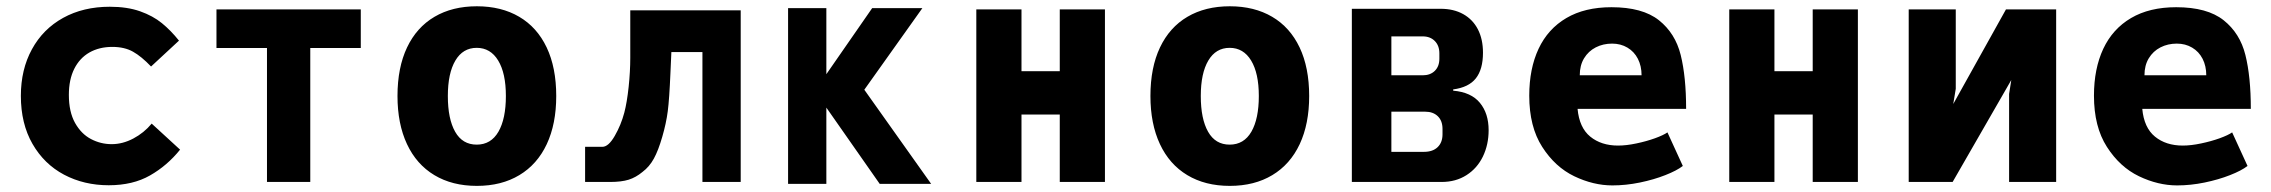

<svg xmlns="http://www.w3.org/2000/svg" viewBox="-20 -580 7240 612"><path d="M46.5 -274.5Q46.5 -358.5 81.8 -423Q117 -487.5 181.2 -523Q245.5 -558.5 330 -558.5Q385.5 -558.5 426.5 -544Q467.5 -529.5 496 -506.2Q524.5 -483 550.5 -450.5L461.5 -368Q431 -400 404 -415.2Q377 -430.5 338 -430.5Q296.5 -430.5 265.2 -412.8Q234 -395 216.8 -360.8Q199.5 -326.5 199.5 -277.5Q199.5 -223.5 219.2 -188.2Q239 -153 270 -136.8Q301 -120.5 336 -120.5Q371 -120.5 405 -138.5Q439 -156.5 463.5 -186L554 -103Q513 -52 458.2 -20.8Q403.5 10.5 326.5 10.5Q248 10.5 184.2 -23.2Q120.5 -57 83.5 -121.5Q46.5 -186 46.5 -274.5Z M831 -427H670V-550H1130V-427H969V0H831Z M1247 -274Q1247 -364.5 1277.5 -428.8Q1308 -493 1365 -526.5Q1422 -560 1500 -560Q1578 -560 1635 -526.5Q1692 -493 1722.5 -428.8Q1753 -364.5 1753 -274Q1753 -185 1722.8 -120.5Q1692.5 -56 1635.5 -21.8Q1578.5 12.5 1500 12.5Q1421.5 12.5 1364.5 -21.8Q1307.5 -56 1277.2 -120.8Q1247 -185.5 1247 -274ZM1592.5 -274Q1592.5 -346.5 1568 -387Q1543.5 -427.5 1499.5 -427.5Q1455.5 -427.5 1431.5 -387Q1407.5 -346.5 1407.5 -274Q1407.5 -201 1430.8 -160Q1454 -119 1499.5 -119Q1545 -119 1568.8 -160.2Q1592.5 -201.5 1592.5 -274Z M1845 -112H1900Q1919.5 -112 1939.5 -146.8Q1959.5 -181.5 1970 -221Q1978.5 -253.5 1983.8 -303Q1989 -352.5 1989 -396V-547H2341V0H2219V-414H2120L2117 -347Q2113.5 -264 2108.5 -225.5Q2103.5 -187 2091 -144Q2078.5 -100.5 2064.2 -74.5Q2050 -48.5 2028 -32Q2007 -14.5 1983.8 -7.2Q1960.5 0 1925 0H1845Z M2614 -237V6H2492V-554H2614V-343.5L2760 -554H2920L2735 -294L2948 6H2784Z M3092 -550H3236V-353H3358V-550H3502V0H3358V-215H3236V0H3092Z M3647 -274Q3647 -364.5 3677.5 -428.8Q3708 -493 3765 -526.5Q3822 -560 3900 -560Q3978 -560 4035 -526.5Q4092 -493 4122.5 -428.8Q4153 -364.5 4153 -274Q4153 -185 4122.8 -120.5Q4092.5 -56 4035.5 -21.8Q3978.5 12.5 3900 12.5Q3821.5 12.5 3764.5 -21.8Q3707.5 -56 3677.2 -120.8Q3647 -185.5 3647 -274ZM3992.5 -274Q3992.5 -346.5 3968 -387Q3943.5 -427.5 3899.5 -427.5Q3855.5 -427.5 3831.5 -387Q3807.5 -346.5 3807.5 -274Q3807.5 -201 3830.8 -160Q3854 -119 3899.5 -119Q3945 -119 3968.8 -160.2Q3992.5 -201.5 3992.5 -274Z M4289 -552H4572Q4613.5 -552 4644 -535Q4674.5 -518 4690.8 -486.5Q4707 -455 4707 -412Q4707 -359 4684.2 -330.2Q4661.5 -301.5 4612 -295V-291Q4669.5 -286 4697.2 -252.2Q4725 -218.5 4725 -165Q4725 -119 4706.8 -81.2Q4688.5 -43.5 4654.5 -21.8Q4620.5 0 4575 0H4289ZM4578 -152V-169Q4578 -195 4563 -209.5Q4548 -224 4523 -224H4415V-96H4519Q4547 -96 4562.5 -111Q4578 -126 4578 -152ZM4568 -393V-410Q4568 -434.5 4553.5 -449.2Q4539 -464 4515 -464H4415V-340H4515Q4539 -340 4553.5 -354.2Q4568 -368.5 4568 -393Z M4854.5 -275Q4854.5 -361 4884.2 -424.5Q4914 -488 4972.8 -522.5Q5031.5 -557 5116.5 -557Q5215.5 -557 5267.8 -515.5Q5320 -474 5337.2 -404.8Q5354.5 -335.5 5354.5 -233H5008.5Q5014 -173 5049 -144.5Q5084 -116 5137.5 -116Q5164 -116 5196 -122.8Q5228 -129.5 5255 -139.2Q5282 -149 5295 -158L5344 -51Q5324.5 -36 5288.2 -21.8Q5252 -7.5 5207.2 1.8Q5162.5 11 5119.5 11Q5059 11 4998 -18.2Q4937 -47.5 4895.8 -111.8Q4854.5 -176 4854.5 -275ZM5118.5 -441Q5090 -441 5066.5 -429Q5043 -417 5029.2 -394.2Q5015.5 -371.5 5015.5 -340H5212.5Q5212.5 -369.5 5200.8 -392.5Q5189 -415.5 5167.5 -428.2Q5146 -441 5118.5 -441Z M5492 -550H5636V-353H5758V-550H5902V0H5758V-215H5636V0H5492Z M6064 -550H6214V-297L6206 -248.5L6374 -550H6534V0H6384V-280.5L6391 -325L6204 0H6064Z M6654.5 -275Q6654.5 -361 6684.2 -424.5Q6714 -488 6772.8 -522.5Q6831.5 -557 6916.5 -557Q7015.5 -557 7067.8 -515.5Q7120 -474 7137.2 -404.8Q7154.5 -335.5 7154.5 -233H6808.5Q6814 -173 6849 -144.5Q6884 -116 6937.5 -116Q6964 -116 6996 -122.8Q7028 -129.5 7055 -139.2Q7082 -149 7095 -158L7144 -51Q7124.5 -36 7088.2 -21.8Q7052 -7.5 7007.2 1.8Q6962.5 11 6919.5 11Q6859 11 6798 -18.2Q6737 -47.5 6695.8 -111.8Q6654.5 -176 6654.5 -275ZM6918.5 -441Q6890 -441 6866.5 -429Q6843 -417 6829.2 -394.2Q6815.5 -371.5 6815.5 -340H7012.5Q7012.5 -369.5 7000.8 -392.5Q6989 -415.5 6967.5 -428.2Q6946 -441 6918.5 -441Z"/></svg>

Font: JuliaMono Black
Style: Regular
Weight: 900
Monospace: yes
Designer: cormullion
Foundry: corm
Version: Version 0.054; ttfautohint (v1.8.4)